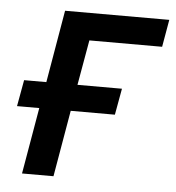

<svg xmlns="http://www.w3.org/2000/svg" viewBox="-43 -561 553 602"><g transform="rotate(5 233.0 -260.0)"><path d="M48 0H147L183 -209H322L337 -292H197L222 -434H451L466 -520H138L99 -292H29L14 -209H84Z"/></g></svg>

Font: Fixel Display 20240404 Medium
Style: Italic
Weight: 500
Italic angle: -10°
Designer: AlfaBravo + MacPaw
Foundry: Kyrylo Tkachov, Marchela Mozhyna, Serhii Makarenko, Maria Weinstein, Zakhar Kryvoshyya
Version: Version 1.211;Glyphs 3.2 (3225)